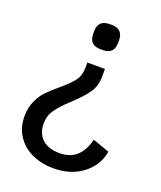

<svg xmlns="http://www.w3.org/2000/svg" viewBox="-133 -639 741 882"><g transform="rotate(20 237.5 -198.5)"><path d="M316 -498V-487Q316 -431 260 -431H250Q194 -431 194 -487V-498Q194 -554 250 -554H260Q316 -554 316 -498ZM300 -316Q300 -269 276 -235Q252 -201 205 -158Q163 -119 142 -89.5Q121 -60 121 -23Q121 27 151 54.5Q181 82 236 82Q336 82 363 -30L445 -1Q433 69 375 113Q317 157 233 157Q175 157 128 135.5Q81 114 54 73Q27 32 27 -23Q27 -65 41.5 -97Q56 -129 76.5 -151Q97 -173 130 -200Q173 -236 193.5 -262.5Q214 -289 214 -330V-353H300Z"/></g></svg>

Font: Krub Medium
Style: Regular
Weight: 500
Designer: Ekaluck Peanpanawate
Foundry: Cadson Demak Co.,Ltd.
Version: Version 1.000; ttfautohint (v1.6)